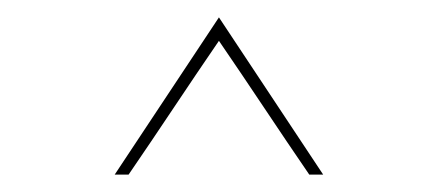

<svg xmlns="http://www.w3.org/2000/svg" viewBox="-20 -680 510 221"><path d="M128 -479Q154 -517 180 -556Q206 -595 232 -633Q258 -595 284 -556Q310 -517 336 -479H352Q322 -524 292 -569.5Q262 -615 232 -660Q202 -615 172 -569.5Q142 -524 112 -479Z"/></svg>

Font: Josefin Slab Thin Thin
Style: Regular
Weight: 250
Version: Version 2.000